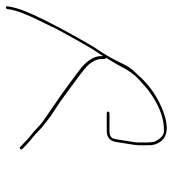

<svg xmlns="http://www.w3.org/2000/svg" viewBox="12 -474 571 634"><g transform="rotate(-90 297.0 -156.5)"><path d="M424.1 -92C419.1 -84 413.8 -75.5 408.7 -66.5L394 -41C381.7 -14.9 364.4 7.4 342.1 26C337.3 30 331 35.7 323.2 43C304.5 57.7 285.7 69.7 266.9 79C257.4 83.7 248.2 87.5 239.4 90.5C230.6 93.5 221.7 95.8 212.7 97.5C203.7 99.2 193.5 100 182.3 100C171 100 161.3 93.3 152.8 80C148.5 73.3 146 67.7 145.5 63C143.9 50.6 143.4 34.6 144.1 15C144.2 9.7 144.7 4.3 145.6 -1L154.5 -57C155.2 -61.7 156.6 -66.3 158.7 -71C163.2 -77 170.4 -80 180.1 -80H238.9C243.1 -80 245.4 -81.5 245.9 -84.5C246.4 -87.5 244.5 -89 240.3 -89H181.5C160.9 -89 148.8 -78.3 145.5 -57L136.6 -1C135 9.2 134.3 20.6 134.7 33C134.9 38.3 135 45.9 135.2 55.7C135.4 65.5 138.6 75.4 144.9 85.5C161.2 111.6 194.9 116.1 242.4 99C290.3 81.8 331.1 54.3 364.9 16.5C370 10.8 376.1 4.1 383.4 -3.8C390.6 -11.7 397.7 -23.1 404.8 -38C418 -66.1 433 -93.4 451.5 -120C457.5 -128.7 464.3 -139.7 471.7 -153C479.2 -166.3 485.6 -177.7 491.1 -187C496.6 -196.3 502.2 -206.5 508 -217.5C513.7 -228.5 518.9 -238.2 523.5 -246.5C528.2 -254.8 532.5 -263 536.4 -271C540.4 -279 545 -288.3 550.4 -299C574.2 -346.5 588.2 -383.2 592.3 -409L593.6 -417C594.1 -420.3 592.8 -422 589.8 -422C586.8 -422 585.1 -420.3 584.6 -417L583.3 -409C579.5 -385.2 565.7 -349.5 541.8 -302C536.5 -291.3 531.8 -282 527.9 -274C524.6 -266 520.7 -257.8 516 -249.5C511.4 -241.2 506.2 -231.7 500.5 -221C494.8 -210.3 489.2 -200.3 483.8 -191C478.3 -181.7 471.8 -170.3 464.4 -157C456.9 -143.7 450.4 -133 444.8 -125C439.2 -117 434.1 -109 429.5 -101L429.1 -105C429.8 -119.1 425.2 -133.6 414.2 -148.5C406.9 -158.2 398.5 -166.8 388.9 -174.5C379.3 -182.2 369.6 -189.5 359.9 -196.5C350.2 -203.5 340.5 -210.7 330.8 -218L300.5 -240C266.5 -263.7 235.6 -284.1 212.1 -301C204.4 -307 197.2 -313.3 190.5 -320C183.8 -326.6 174.6 -334.4 162.8 -343.5C158.1 -347.2 151.4 -353.3 142.8 -362L128.8 -375C127.1 -377 125.1 -376.8 122.7 -374.5C120.4 -372.2 120.4 -370 122.7 -368L135.7 -355C145 -346.3 152.6 -339.8 158.5 -335.3C164.5 -330.8 173.2 -322.8 184.8 -311.5C190.5 -305.8 197.4 -300 205.5 -294C213.5 -288 221.5 -281.5 230.4 -274.5C240.5 -267.5 250.9 -260.7 261.5 -254C272.1 -247.3 282.2 -240.3 291.9 -233L322.2 -211C331.8 -203.7 341.5 -196.5 351.3 -189.5C361 -182.5 373.2 -173.1 387.9 -161.2C402.6 -149.4 412.4 -136 417.3 -121C419.3 -115 420 -108.7 419.6 -102C419.2 -95.3 420.8 -92 424.1 -92Z"/></g></svg>

Font: Proton
Style: LitExtIt
Weight: 500
Version: Version 1.017